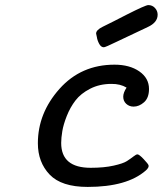

<svg xmlns="http://www.w3.org/2000/svg" viewBox="-20 -734 644 760"><path d="M129.9 -167Q129.9 -286.1 215.3 -382.1Q300.8 -478 433.1 -478Q493.2 -478 531.5 -451.4Q569.8 -424.8 569.8 -381.8Q569.8 -346.7 550.3 -329.3Q530.8 -312 508.8 -312Q491.7 -312 479.7 -323Q467.8 -334 467.8 -351.1Q467.8 -367.2 481 -387.2Q456.1 -402.3 420.9 -401.9Q374 -401.9 336.9 -382.8Q299.8 -363.8 278.8 -336.4Q257.8 -309.1 244.4 -275.1Q231 -241.2 226.6 -214.6Q222.2 -188 222.2 -168Q222.2 -69.8 338.9 -69.8Q392.1 -69.8 429.9 -78.4Q467.8 -86.9 482.4 -96.4Q497.1 -106 508.1 -114.5Q519 -123 523.9 -123Q530.8 -123 548.3 -104.5Q565.9 -85.9 567.9 -80.1Q570.8 -71.3 557.1 -59.1Q482.9 5.9 327.1 5.9Q223.1 5.9 176.5 -43Q129.9 -91.8 129.9 -167ZM360.4 -601.1Q360.4 -615.2 386.2 -627.9Q427.2 -647.9 481 -675.8Q556.2 -713.9 566.9 -713.9Q583 -713.9 593.5 -702.4Q604 -690.9 604 -675.8Q604 -645 564.9 -627Q504.9 -599.1 441.9 -568.8Q397 -546.9 391.1 -546.9Q379.9 -546.9 372.6 -560.5Q365.2 -574.2 363.3 -587.9Z"/></svg>

Font: CMU Concrete
Style: BoldItalic
Weight: 700
Italic angle: -14.04°
Version: Version 0.7.0